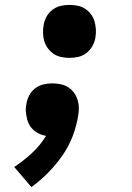

<svg xmlns="http://www.w3.org/2000/svg" viewBox="-20 -548 540 783"><path d="M108 215 38 133Q76 108 110 76.5Q144 45 168 6Q149 3 132.5 -6.5Q116 -16 105.5 -30Q95 -44 90.5 -62.5Q86 -81 85 -100Q85 -107 86 -113.5Q87 -120 88 -126Q91 -144 100 -160.5Q109 -177 124.5 -188.5Q140 -200 158 -204Q176 -208 194 -208Q210 -208 227 -204.5Q244 -201 257.5 -192.5Q271 -184 280.5 -171.5Q290 -159 295.5 -143Q301 -127 301.5 -110.5Q302 -94 299 -77Q292 -34 276.5 7Q261 48 235 85.5Q209 123 177 155.5Q145 188 108 215ZM263 -312Q246 -312 229.5 -315.5Q213 -319 199.5 -328Q186 -337 176 -350Q166 -363 161 -379Q156 -395 155.5 -412Q155 -429 158 -446Q161 -464 170 -480.5Q179 -497 194.5 -508.5Q210 -520 227.5 -524Q245 -528 263 -528Q280 -528 297 -524.5Q314 -521 327.5 -512Q341 -503 351 -490Q361 -477 365.5 -461Q370 -445 371 -428Q372 -411 369 -394Q366 -376 356.5 -359.5Q347 -343 332 -331.5Q317 -320 299 -316Q281 -312 263 -312Z"/></svg>

Font: Iosevka Aile Heavy
Style: Italic
Weight: 900
Italic angle: -9°
Designer: Belleve Invis
Foundry: Belleve Invis
Version: Version 31.1.0; ttfautohint (v1.8.4)